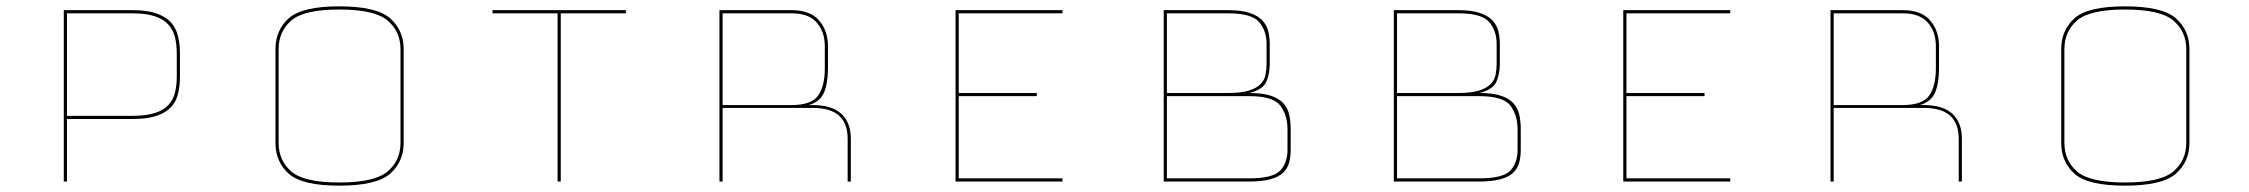

<svg xmlns="http://www.w3.org/2000/svg" viewBox="-20 -662 7086 605"><path d="M397 -287H191V-90H181V-630H397Q444 -630 473.5 -619.5Q503 -609 519 -591Q535 -573 541 -548Q547 -523 547 -494V-420Q547 -391 541 -366.5Q535 -342 519 -324.5Q503 -307 473.5 -297Q444 -287 397 -287ZM191 -297H397Q441 -297 468.5 -306Q496 -315 511 -331.5Q526 -348 531.5 -370.5Q537 -393 537 -420V-494Q537 -521 531.5 -544Q526 -567 511 -584Q496 -601 468.5 -610.5Q441 -620 397 -620H191Z M1252 -212Q1252 -152 1209 -114.5Q1166 -77 1049 -77Q932 -77 890 -114.5Q848 -152 848 -212V-507Q848 -567 890 -604.5Q932 -642 1049 -642Q1166 -642 1209 -604.5Q1252 -567 1252 -507ZM858 -212Q858 -156 898 -121.5Q938 -87 1049 -87Q1160 -87 1201 -121.5Q1242 -156 1242 -212V-507Q1242 -563 1201 -597.5Q1160 -632 1049 -632Q938 -632 898 -597.5Q858 -563 858 -507Z M1737 -90V-620H1532V-630H1952V-620H1747V-90Z M2475 -620H2257V-331H2475Q2537 -331 2558 -361Q2579 -391 2579 -446V-516Q2579 -562 2553.5 -591Q2528 -620 2475 -620ZM2257 -90H2247V-630H2475Q2533 -630 2561 -597.5Q2589 -565 2589 -516V-447Q2589 -401 2577 -371.5Q2565 -342 2529 -331H2540Q2601 -331 2631 -303.5Q2661 -276 2661 -224V-90H2651V-224Q2651 -273 2624 -297.5Q2597 -322 2540 -322H2257Z M3328 -100V-90H2991V-630H3328V-620H3001V-369H3247V-359H3001V-100Z M3916 -90H3647V-630H3850Q3891 -630 3917 -621.5Q3943 -613 3957 -598.5Q3971 -584 3976 -565Q3981 -546 3981 -524V-460Q3981 -430 3970.5 -405Q3960 -380 3917 -369Q3958 -369 3984 -360.5Q4010 -352 4024 -336.5Q4038 -321 4042.5 -300Q4047 -279 4047 -254V-190Q4047 -168 4042 -149.5Q4037 -131 4023.5 -118Q4010 -105 3984 -97.5Q3958 -90 3916 -90ZM3850 -620H3657V-369H3850Q3891 -369 3915 -376.5Q3939 -384 3951.5 -396.5Q3964 -409 3967.5 -425.5Q3971 -442 3971 -460V-524Q3971 -564 3948 -592Q3925 -620 3850 -620ZM3917 -359H3657V-100H3916Q3991 -100 4014 -124.5Q4037 -149 4037 -190V-254Q4037 -299 4014.5 -329Q3992 -359 3917 -359Z M4641 -90H4372V-630H4575Q4616 -630 4642 -621.5Q4668 -613 4682 -598.5Q4696 -584 4701 -565Q4706 -546 4706 -524V-460Q4706 -430 4695.5 -405Q4685 -380 4642 -369Q4683 -369 4709 -360.5Q4735 -352 4749 -336.5Q4763 -321 4767.5 -300Q4772 -279 4772 -254V-190Q4772 -168 4767 -149.5Q4762 -131 4748.5 -118Q4735 -105 4709 -97.5Q4683 -90 4641 -90ZM4575 -620H4382V-369H4575Q4616 -369 4640 -376.5Q4664 -384 4676.5 -396.5Q4689 -409 4692.5 -425.5Q4696 -442 4696 -460V-524Q4696 -564 4673 -592Q4650 -620 4575 -620ZM4642 -359H4382V-100H4641Q4716 -100 4739 -124.5Q4762 -149 4762 -190V-254Q4762 -299 4739.5 -329Q4717 -359 4642 -359Z M5432 -100V-90H5095V-630H5432V-620H5105V-369H5351V-359H5105V-100Z M5976 -620H5758V-331H5976Q6038 -331 6059 -361Q6080 -391 6080 -446V-516Q6080 -562 6054.5 -591Q6029 -620 5976 -620ZM5758 -90H5748V-630H5976Q6034 -630 6062 -597.5Q6090 -565 6090 -516V-447Q6090 -401 6078 -371.5Q6066 -342 6030 -331H6041Q6102 -331 6132 -303.5Q6162 -276 6162 -224V-90H6152V-224Q6152 -273 6125 -297.5Q6098 -322 6041 -322H5758Z M6879 -212Q6879 -152 6836 -114.5Q6793 -77 6676 -77Q6559 -77 6517 -114.5Q6475 -152 6475 -212V-507Q6475 -567 6517 -604.5Q6559 -642 6676 -642Q6793 -642 6836 -604.5Q6879 -567 6879 -507ZM6485 -212Q6485 -156 6525 -121.5Q6565 -87 6676 -87Q6787 -87 6828 -121.5Q6869 -156 6869 -212V-507Q6869 -563 6828 -597.5Q6787 -632 6676 -632Q6565 -632 6525 -597.5Q6485 -563 6485 -507Z"/></svg>

Font: Bungee Hairline
Style: Regular
Weight: 400
Designer: David Jonathan Ross
Foundry: David Jonathan Ross
Version: Version 1.001;PS 1.0;hotconv 1.0.72;makeotf.lib2.5.5900